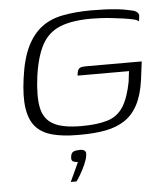

<svg xmlns="http://www.w3.org/2000/svg" viewBox="-49 -510 638 740"><g transform="rotate(-5 270.0 -140.0)"><path d="M237 8Q180 8 139.5 -3Q99 -14 76 -40Q53 -66 46 -112Q39 -158 49 -229Q59 -303 81.5 -349Q104 -395 138 -421Q172 -447 221 -456.5Q270 -466 332 -466Q358 -466 383 -465Q408 -464 432 -461.5Q456 -459 477 -454Q495 -451 502.5 -446.5Q510 -442 512.5 -436Q515 -430 513 -423L511 -408Q504 -414 488 -417.5Q472 -421 451 -424Q430 -427 407.5 -429.5Q385 -432 364.5 -433Q344 -434 329 -434Q254 -434 208 -415.5Q162 -397 137.5 -352.5Q113 -308 102 -230Q92 -153 101.5 -108.5Q111 -64 147.5 -44.5Q184 -25 254 -25Q317 -25 356 -37Q395 -49 417 -83Q439 -117 451 -180Q453 -195 454 -205.5Q455 -216 456 -220H257Q258 -234 261 -240.5Q264 -247 270.5 -250Q277 -253 291 -253H508L499 -182Q491 -124 471 -86.5Q451 -49 419.5 -28.5Q388 -8 345.5 0Q303 8 248 8Q246 8 243 8Q240 8 237 8ZM195 186Q202 171 208.5 157Q215 143 220.5 131Q226 119 229 112Q228 112 226.5 111.5Q225 111 223 111Q216 111 209.5 107Q203 103 205 89Q207 74 216 70Q225 66 241 66Q249 66 254.5 68Q260 70 262.5 75.5Q265 81 263 91Q261 105 252 125Q243 145 233 162Q223 179 217 186Z"/></g></svg>

Font: Genos Thin Light
Style: Italic
Weight: 300
Italic angle: -8°
Version: Version 1.010